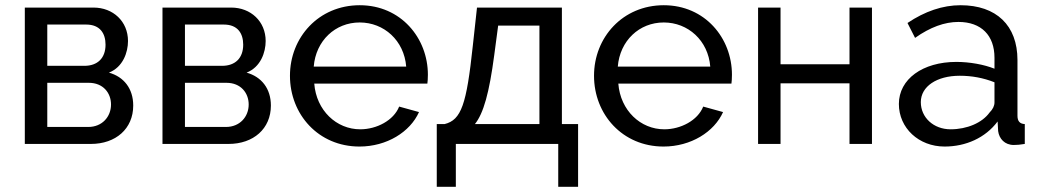

<svg xmlns="http://www.w3.org/2000/svg" viewBox="-20 -551 3986 735"><path d="M75 -522V0H328C423 0 490 -58 490 -147C490 -212 454 -257 397 -273C451 -294 470 -351 470 -394C470 -469 413 -522 338 -522ZM161 -299V-457H310C363 -457 384 -423 384 -380C384 -329 354 -299 303 -299ZM161 -65V-234H320C375 -234 405 -195 405 -151C405 -104 371 -65 318 -65Z M602 -522V0H855C950 0 1017 -58 1017 -147C1017 -212 981 -257 924 -273C978 -294 997 -351 997 -394C997 -469 940 -522 865 -522ZM688 -299V-457H837C890 -457 911 -423 911 -380C911 -329 881 -299 830 -299ZM688 -65V-234H847C902 -234 932 -195 932 -151C932 -104 898 -65 845 -65Z M1356 10C1461 10 1550 -46 1584 -122L1508 -143C1487 -90 1422 -56 1359 -56C1268 -56 1191 -128 1183 -231H1616C1617 -238 1618 -250 1618 -265C1618 -405 1515 -531 1357 -531C1200 -531 1090 -408 1090 -261C1090 -113 1199 10 1356 10ZM1181 -296C1189 -395 1263 -465 1357 -465C1450 -465 1527 -396 1535 -296Z M1652 164H1725V0H2117V164H2193V-76H2131V-522H1806L1790 -376C1766 -151 1746 -92 1682 -76H1652ZM1798 -76C1831 -117 1853 -196 1872 -340L1887 -453H2045V-76Z M2520 10C2625 10 2714 -46 2748 -122L2672 -143C2651 -90 2586 -56 2523 -56C2432 -56 2355 -128 2347 -231H2780C2781 -238 2782 -250 2782 -265C2782 -405 2679 -531 2521 -531C2364 -531 2254 -408 2254 -261C2254 -113 2363 10 2520 10ZM2345 -296C2353 -395 2427 -465 2521 -465C2614 -465 2691 -396 2699 -296Z M2968 -522H2882V0H2968V-232H3232V0H3318V-522H3232V-305H2968Z M3596 10C3677 10 3752 -23 3799 -86L3801 -49C3805 -20 3826 4 3861 4C3874 4 3884 3 3903 0V-76C3884 -77 3875 -87 3875 -108V-321C3875 -454 3794 -531 3657 -531C3589 -531 3521 -508 3454 -463L3483 -406C3541 -447 3596 -467 3649 -467C3737 -467 3787 -415 3787 -330V-288C3747 -304 3692 -314 3641 -314C3512 -314 3421 -248 3421 -153C3421 -61 3497 10 3596 10ZM3619 -56C3554 -56 3505 -101 3505 -160C3505 -220 3566 -261 3654 -261C3700 -261 3744 -253 3787 -236V-159C3787 -146 3781 -133 3768 -120C3740 -81 3682 -56 3619 -56Z"/></svg>

Font: Raleway Med
Style: Regular
Weight: 500
Designer: Matt McInerney, Pablo Impallari, Rodrigo Fuenzalida
Foundry: Matt McInerney, Pablo Impallari, Rodrigo Fuenzalida
Version: Version 3.00 July 28, 2015